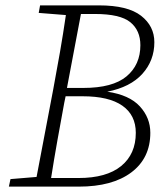

<svg xmlns="http://www.w3.org/2000/svg" viewBox="-20 -694 625 714"><path d="M124 -646 129 -674H348Q455 -674 504.5 -635.5Q554 -597 554 -537Q554 -469 509.5 -419.5Q465 -370 379 -353Q461 -341 500 -298.5Q539 -256 539 -200Q539 -106 468.5 -53Q398 0 273 0H13L19 -28L116 -36L178 -362Q191 -431 203 -500Q215 -569 225 -638ZM219 -312Q206 -242 193.5 -172Q181 -102 170 -32H272Q376 -32 430.5 -76.5Q485 -121 485 -200Q485 -266 435 -301Q385 -336 287 -336H224ZM333 -642H281L229 -367H290Q399 -367 450.5 -410Q502 -453 502 -526Q502 -581 464.5 -611.5Q427 -642 333 -642Z"/></svg>

Font: Source Serif Pro Light
Style: Italic
Weight: 300
Italic angle: -12°
Designer: Frank Grießhammer
Foundry: Adobe Systems Incorporated
Version: Version 3.001;hotconv 1.0.111;makeotfexe 2.5.65597